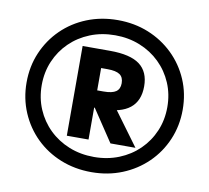

<svg xmlns="http://www.w3.org/2000/svg" viewBox="-81 -827 1005 923"><g transform="rotate(10 421.5 -365.0)"><path d="M422 6Q341 6 271.5 -22Q202 -50 150.5 -100.5Q99 -151 70 -219Q41 -287 41 -365Q41 -444 70 -511.5Q99 -579 150.5 -629.5Q202 -680 271.5 -708Q341 -736 422 -736Q503 -736 572 -708Q641 -680 693 -629.5Q745 -579 774 -511.5Q803 -444 803 -365Q803 -287 774 -219Q745 -151 693 -100.5Q641 -50 572 -22Q503 6 422 6ZM422 -68Q487 -68 543 -90.5Q599 -113 640.5 -153.5Q682 -194 705 -248Q728 -302 728 -365Q728 -428 705 -482Q682 -536 640.5 -576.5Q599 -617 543 -639.5Q487 -662 422 -662Q356 -662 300 -639.5Q244 -617 202.5 -576.5Q161 -536 138 -482Q115 -428 115 -365Q115 -302 138 -248Q161 -194 202.5 -153.5Q244 -113 300 -90.5Q356 -68 422 -68ZM276 -146V-584H410Q509 -584 555 -549.5Q601 -515 601 -444Q601 -373 556.5 -337.5Q512 -302 424 -302H313V-386H413Q455 -386 473.5 -399Q492 -412 492 -440Q492 -469 473.5 -482Q455 -495 413 -495H382V-146ZM489 -146 353 -350H461L611 -146Z"/></g></svg>

Font: M PLUS 2 SemiBold
Style: Regular
Weight: 600
Designer: Coji Morishita
Foundry: UNDERFOREST DESIGN
Version: Version 1.001